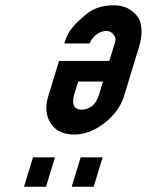

<svg xmlns="http://www.w3.org/2000/svg" viewBox="-20 -699 555 725"><path d="M382.5 -582C393.1 -582 401.9 -577.5 408.9 -568.5C415.8 -559.5 417.7 -550 414.6 -540L392.9 -469H202.9L162.6 -337C150.1 -296.3 153.1 -261.8 171.4 -233.5C189.8 -205.2 219.3 -191 259.9 -191C299.3 -191 337.5 -205.5 374.7 -234.5C411.9 -263.5 436.5 -297.7 448.6 -337L503.9 -518C508.2 -532 511.4 -546.2 513.4 -560.5C515.5 -574.8 514.8 -590.8 511.6 -608.5C508.3 -626.2 497.4 -642.3 478.9 -657C460.4 -671.7 437.5 -679 410.1 -679C367.5 -679 332.7 -667.8 305.9 -645.5C279.1 -623.2 260.2 -604.7 249.4 -590C238.6 -575.3 231 -560.7 226.5 -546L223.1 -535H318.1C324.4 -549 333.2 -560.3 344.5 -569C355.8 -577.7 368.5 -582 382.5 -582ZM289.7 -285C273 -285 262.7 -290.5 258.7 -301.5C254.8 -312.5 255.4 -326.7 260.7 -344L275.1 -391H369.1L354.7 -344C348 -322 338.6 -306.7 326.7 -298C314.7 -289.3 302.3 -285 289.7 -285ZM187.6 -105H104.6L70.7 6H153.7ZM367.6 -105H284.6L250.7 6H333.7Z"/></svg>

Font: Din Kursivschrift
Style: Condensed Italic Polish
Weight: 400
Version: Version 1.07